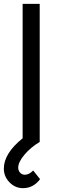

<svg xmlns="http://www.w3.org/2000/svg" viewBox="-38 -740 307 1001"><path d="M135 149 171 194Q136 241 82 241Q41 241 11.5 210.5Q-18 180 -18 139Q-18 60 80 -19V-720H169V0Q122 28 89.5 66.5Q57 105 57 134Q57 150 67 160.5Q77 171 92 171Q113 171 135 149Z"/></svg>

Font: Manrope Medium
Style: Medium
Weight: 500
Designer: Mikhail Sharanda
Foundry: Mikhail Sharanda
Version: Version 4.000;hotconv 1.0.109;makeotfexe 2.5.65596